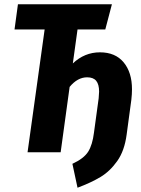

<svg xmlns="http://www.w3.org/2000/svg" viewBox="-20 -713 659 899"><path d="M598 -295Q598 -272 595 -246L573 -83Q563 -7 529 41Q495 89 451 115.5Q407 142 343 166L319 54Q373 29 393 -3Q413 -35 420 -92L442 -253Q444 -275 444 -284Q444 -318 430.5 -334.5Q417 -351 388 -351Q343 -351 306 -306L264 0H109L189 -575H48L64 -693H504L473 -575H343L321 -416Q376 -468 448 -468Q520 -468 559 -421Q598 -374 598 -295Z"/></svg>

Font: Fira Sans Extra Condensed
Style: Bold Italic
Weight: 700
Width: 3
Italic angle: -8°
Designer: Carrois Corporate & Edenspiekermann AG
Foundry: Carrois Corporate GbR & Edenspiekermann AG
Version: Version 4.203